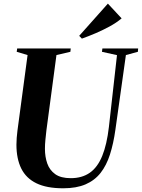

<svg xmlns="http://www.w3.org/2000/svg" viewBox="-20 -1004 764 1034"><path d="M658 -707.5 601.5 -305.5Q591 -230.5 572.2 -172Q553.5 -113.5 521.8 -73Q490 -32.5 440.8 -11.2Q391.5 10 320.5 10Q231.5 10 176 -17Q120.5 -44 94.5 -96.5Q68.5 -149 68.5 -225Q68.5 -243 70 -261.8Q71.5 -280.5 74 -300.5L128.5 -707.5L70 -725L72.5 -743H361L359 -725L284 -707.5L230 -302.5Q227 -276 224.5 -250.8Q222 -225.5 222 -202.5Q222 -159.5 234.5 -123.8Q247 -88 277.2 -66.2Q307.5 -44.5 361 -44.5Q422 -44.5 463.8 -73.8Q505.5 -103 530.5 -164.2Q555.5 -225.5 566.5 -320.5L610 -707L529 -725L531.5 -743H724L722.5 -725ZM421 -796 406.5 -811 561 -984.5 635 -905Q607 -881.5 570.8 -861.8Q534.5 -842 496 -825.5Q457.5 -809 421 -796Z"/></svg>

Font: Merriweather 144pt
Style: Bold Italic
Weight: 700
Italic angle: -7.8°
Version: Version 2.101